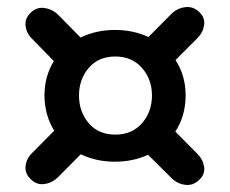

<svg xmlns="http://www.w3.org/2000/svg" viewBox="-20 -602 648 542"><path d="M72 -171.5 133 -233Q106 -277 105.5 -332Q105.5 -386.5 132 -429.5L72 -491Q55 -507 52.2 -528.5Q49.5 -550 67 -566.5Q83.5 -582.5 105.2 -579.5Q127 -576.5 143.5 -561L207.5 -496Q251.5 -517.5 304.5 -517.5Q356 -517.5 399 -497.5L464 -563Q480.5 -579 503 -581.8Q525.5 -584.5 542.5 -568Q559.5 -552 556.2 -531Q553 -510 537 -494L475.5 -432.5Q504 -388.5 504 -332.5Q504 -275 475 -230.5L537 -168Q553 -152 556.2 -131.2Q559.5 -110.5 542.5 -94.5Q525.5 -77.5 503 -80.2Q480.5 -83 464 -99.5L398 -165Q355 -145.5 304.5 -145.5Q252 -145.5 208 -166.5L143.5 -101.5Q127 -85.5 105.2 -82.5Q83.5 -79.5 67 -96Q49.5 -112.5 52.2 -134Q55 -155.5 72 -171.5ZM305.5 -222Q352.5 -222 380.8 -254.2Q409 -286.5 409 -332.5Q409 -378 380.8 -410.2Q352.5 -442.5 305.5 -442.5Q258 -442.5 230.5 -410.2Q203 -378 203 -332.5Q203 -286.5 230.5 -254.2Q258 -222 305.5 -222Z"/></svg>

Font: Fraunces 9pt S050 Black
Style: Regular
Weight: 900
Version: Version 1.000; ttfautohint (v1.8.3)